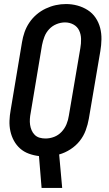

<svg xmlns="http://www.w3.org/2000/svg" viewBox="-20 -766 540 951"><path d="M186 165 173 7Q147 4 122.5 -5Q98 -14 79.5 -30.5Q61 -47 49 -69Q37 -91 31.5 -116Q26 -141 27 -168Q28 -195 33 -222L89 -557Q93 -582 101.5 -606.5Q110 -631 125 -653.5Q140 -676 161 -694Q182 -712 206.5 -723.5Q231 -735 256 -740.5Q281 -746 307 -746Q336 -746 363.5 -738.5Q391 -731 414.5 -716Q438 -701 453.5 -678Q469 -655 476 -628Q483 -601 482.5 -571.5Q482 -542 477 -513L420 -178Q415 -149 404.5 -120.5Q394 -92 375 -68Q356 -44 329 -26.5Q302 -9 273 -1L288 165ZM205 -80Q227 -80 248 -88Q269 -96 285 -113Q301 -130 309.5 -151Q318 -172 321 -193L378 -528Q382 -550 381.5 -573Q381 -596 372 -615Q363 -634 344 -644.5Q325 -655 302 -655Q281 -655 260 -646.5Q239 -638 223.5 -621.5Q208 -605 200 -584Q192 -563 188 -542L132 -207Q129 -192 128 -177Q127 -162 129 -148Q131 -134 136.5 -121Q142 -108 152 -98Q162 -88 176 -84Q190 -80 205 -80Z"/></svg>

Font: iosevka_custom_sans_ss08 SmBd
Style: Italic
Weight: 600
Italic angle: -10°
Designer: Belleve Invis
Foundry: Belleve Invis
Version: Version 10.3.0; ttfautohint (v1.8.3)